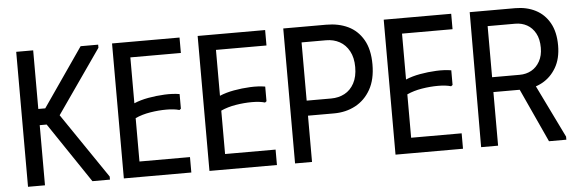

<svg xmlns="http://www.w3.org/2000/svg" viewBox="-47 -846 2981 992"><g transform="rotate(-5 1444.0 -350.0)"><path d="M62 0V-700H150V-396H186L396 -700H487V-684L257 -354L487 -16V0H396L186 -312H150V0Z M909 -700V-620H647V-382Q680 -396 721.5 -403.5Q763 -411 806 -413Q849 -415 884 -409V-333L876 -327Q849 -335 808.5 -335Q768 -335 725 -328Q682 -321 647 -305V-80H909V0H559V-700Z M1353 -700V-620H1091V-382Q1124 -396 1165.5 -403.5Q1207 -411 1250 -413Q1293 -415 1328 -409V-333L1320 -327Q1293 -335 1252.5 -335Q1212 -335 1169 -328Q1126 -321 1091 -305V-80H1353V0H1003V-700Z M1447 0V-700H1670Q1734 -700 1783 -676.5Q1832 -653 1861 -603Q1890 -553 1890 -475Q1890 -397 1860.5 -345Q1831 -293 1781.5 -266.5Q1732 -240 1670 -240H1535V0ZM1535 -318H1662Q1701 -318 1732 -334.5Q1763 -351 1781.5 -385Q1800 -419 1800 -469Q1800 -518 1781.5 -552Q1763 -586 1732 -603Q1701 -620 1662 -620H1535Z M2318 -700V-620H2056V-382Q2089 -396 2130.5 -403.5Q2172 -411 2215 -413Q2258 -415 2293 -409V-333L2285 -327Q2258 -335 2217.5 -335Q2177 -335 2134 -328Q2091 -321 2056 -305V-80H2318V0H1968V-700Z M2414 -700H2500V0H2412ZM2650 -700Q2709 -700 2755 -676.5Q2801 -653 2827.5 -606Q2854 -559 2854 -489Q2854 -421 2826.5 -374Q2799 -327 2754 -302.5Q2709 -278 2656 -278H2445V-700ZM2494 -355H2643Q2677 -355 2704 -370Q2731 -385 2747.5 -414.5Q2764 -444 2764 -485Q2764 -530 2747.5 -560Q2731 -590 2704 -605Q2677 -620 2643 -620H2494ZM2614 -327 2697 -338 2854 -16V0H2764Z"/></g></svg>

Font: Phudu
Style: Regular
Weight: 400
Version: Version 1.005;gftools[0.9.23]